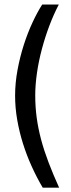

<svg xmlns="http://www.w3.org/2000/svg" viewBox="-20 -728 323 875"><path d="M48.8 -292Q48.8 -349.6 59.8 -408.9Q70.8 -468.3 88.4 -523.2Q106 -578.1 128.2 -625.7Q150.4 -673.3 172.4 -707.5H248Q224.6 -662.6 204.8 -610.4Q185.1 -558.1 170.7 -503.7Q156.2 -449.2 148.4 -395.3Q140.6 -341.3 140.6 -293.5Q140.6 -241.2 147.2 -192.1Q153.8 -143.1 167.2 -92.5Q180.7 -42 201.2 12Q221.7 65.9 249.5 127.4H174.8Q147.9 82 124.8 31Q101.6 -20 84.7 -73.7Q67.9 -127.4 58.3 -182.6Q48.8 -237.8 48.8 -292Z"/></svg>

Font: Shanti
Style: Regular
Weight: 400
Designer: vernon adams
Foundry: vernon adams
Version: Version 1.000